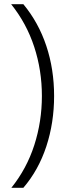

<svg xmlns="http://www.w3.org/2000/svg" viewBox="-20 -734 318 912"><path d="M237 -278Q237 -151 200 -38.5Q163 74 91 158H34Q107 67 143 -45Q179 -157 179 -278Q179 -400 142.5 -511.5Q106 -623 33 -714H91Q163 -627 200 -516Q237 -405 237 -278Z"/></svg>

Font: Noto Sans Cherokee Light
Style: Regular
Weight: 300
Designer: Monotype Design Team
Foundry: Monotype Imaging Inc.
Version: Version 2.001; ttfautohint (v1.8.4.7-5d5b)